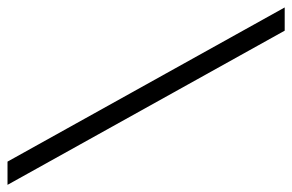

<svg xmlns="http://www.w3.org/2000/svg" viewBox="-158 -554 804 529"><g transform="rotate(90 244.5 -289.0)"><path d="M424.8 92.8 0 -670.9H64L488.8 92.8Z"/></g></svg>

Font: BabelStone Ogham Pictish
Style: Bold Italic
Weight: 700
Italic angle: -30°
Designer: Andrew West
Foundry: BabelStone
Version: Version 1.02 March 14, 2022